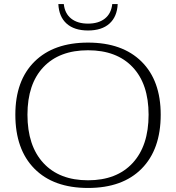

<svg xmlns="http://www.w3.org/2000/svg" viewBox="-20 -921 872 951"><path d="M56 -353Q56 -522 151 -616Q246 -710 416 -710Q586 -710 681 -616Q776 -522 776 -353Q776 -181 681.5 -85.5Q587 10 416 10Q245 10 150.5 -85.5Q56 -181 56 -353ZM716 -353Q716 -505 637 -588.5Q558 -672 416 -672Q274 -672 195 -588.5Q116 -505 116 -353Q116 -199 195 -113.5Q274 -28 416 -28Q558 -28 637 -113.5Q716 -199 716 -353ZM269 -901H296Q301 -854 332.5 -829Q364 -804 416 -804Q468 -804 499.5 -829Q531 -854 536 -901H563Q560 -838 522 -804Q484 -770 416 -770Q348 -770 310 -804Q272 -838 269 -901Z"/></svg>

Font: Fahkwang ExtraLight
Style: Regular
Weight: 275
Designer: Suppakit Chalermlarp | Katatrad Co.,Ltd.
Foundry: Cadson Demak Co.,Ltd.
Version: Version 1.000; ttfautohint (v1.6)